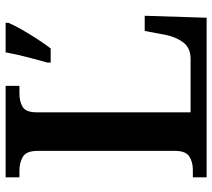

<svg xmlns="http://www.w3.org/2000/svg" viewBox="-56 -698 754 682"><g transform="rotate(-90 321.0 -357.0)"><path d="M32 0V-49H59Q86 -49 106 -61.5Q126 -74 126 -112V-601Q126 -640 105.5 -652.5Q85 -665 56 -665H32V-714H357V-665H331Q300 -665 281.5 -653Q263 -641 263 -604V-57H453Q491 -57 510.5 -82Q530 -107 538 -145L552 -220H606L599 0ZM440 -567Q449 -598 459.5 -639Q470 -680 476 -714H581V-704Q572 -683 556.5 -656Q541 -629 523.5 -602Q506 -575 490 -554H440Z"/></g></svg>

Font: Noto Serif Telugu SemiBold
Style: Regular
Weight: 600
Designer: Jelle Bosma - Monotype Design Team
Foundry: Monotype Imaging Inc.
Version: Version 2.005; ttfautohint (v1.8.4.7-5d5b)